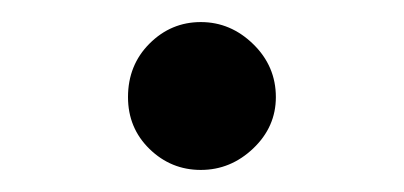

<svg xmlns="http://www.w3.org/2000/svg" viewBox="-20 -370 366 174"><path d="M96 -282Q96 -311 115.5 -330.5Q135 -350 162 -350Q189 -350 209.5 -330Q230 -310 230 -282Q230 -255 209.5 -235.5Q189 -216 162 -216Q135 -216 115.5 -235Q96 -254 96 -282Z"/></svg>

Font: BDO Grotesk Light
Style: Regular
Weight: 300
Designer: Deni Anggara
Foundry: Lokal Container
Version: Version 2.000